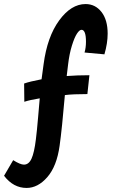

<svg xmlns="http://www.w3.org/2000/svg" viewBox="-79 -682 586 947"><path d="M41 -180 40 -270Q68 -280 126 -291L136 -365Q154 -501 213 -581.5Q272 -662 343 -662Q391 -662 421.5 -623Q452 -584 452 -516Q452 -469 436 -414L338 -423Q345 -447 345 -476Q345 -535 323 -535Q313 -535 300.5 -516Q288 -497 275.5 -456.5Q263 -416 257 -365L250 -307Q303 -311 362 -311L352 -218Q280 -218 241 -213Q227 -49 215 37Q201 138 154.5 191.5Q108 245 52 245Q-13 245 -59 185L-14 108Q21 130 39 130Q63 130 76.5 100.5Q90 71 98 5Q103 -34 109 -104.5Q115 -175 117 -197Q68 -189 41 -180Z"/></svg>

Font: Boogaloo
Style: Regular
Weight: 400
Designer: John Vargas Beltran
Foundry: John Vargas Beltran
Version: Version 1.001